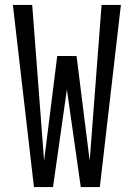

<svg xmlns="http://www.w3.org/2000/svg" viewBox="-20 -755 540 775"><path d="M117 0 32 -735H110L158 -106L211 -529H289L342 -106L390 -735H468L383 0H306L250 -394L194 0Z"/></svg>

Font: Iosevka www.saffi
Style: Regular
Weight: 400
Monospace: yes
Designer: Belleve Invis
Foundry: Belleve Invis
Version: Version 22.0.2; ttfautohint (v1.8.3)